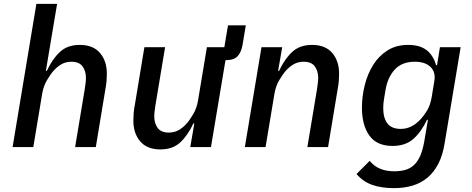

<svg xmlns="http://www.w3.org/2000/svg" viewBox="-20 -760 2440 992"><path d="M168 -740H275L217 -394H222Q251 -456 290 -492Q329 -528 392 -528Q461 -528 496.5 -486.5Q532 -445 532 -379Q532 -361 530.5 -341.5Q529 -322 524 -296L475 0H368L418 -300Q420 -314 422 -329.5Q424 -345 424 -358Q424 -393 406.5 -417Q389 -441 349 -441Q319 -441 295.5 -427Q272 -413 252 -389Q242 -377 223.5 -347Q205 -317 198 -276L152 0H45Z M809 12Q740 12 704.5 -29.5Q669 -71 669 -137Q669 -155 670.5 -174.5Q672 -194 677 -220L726 -516H833L783 -216Q781 -202 779 -186.5Q777 -171 777 -158Q777 -123 794.5 -99Q812 -75 852 -75Q882 -75 905.5 -89Q929 -103 949 -127Q959 -139 977.5 -169Q996 -199 1003 -240L1049 -516H1139L1158 -629H1250L1233 -527Q1227 -492 1208.5 -470.5Q1190 -449 1145 -449L1070 0H963L984 -122H979Q950 -60 911 -24Q872 12 809 12Z M1245 0 1331 -516H1438L1417 -394H1422Q1451 -456 1490 -492Q1529 -528 1592 -528Q1661 -528 1696.5 -486.5Q1732 -445 1732 -379Q1732 -361 1730.5 -341.5Q1729 -322 1724 -296L1675 0H1568L1618 -300Q1620 -314 1622 -329.5Q1624 -345 1624 -358Q1624 -393 1606.5 -417Q1589 -441 1549 -441Q1519 -441 1495.5 -427Q1472 -413 1452 -389Q1442 -377 1423.5 -347Q1405 -317 1398 -276L1352 0Z M2016 212Q1950 212 1902.5 195Q1855 178 1822 139L1890 71Q1933 125 2017 125Q2048 125 2073.5 118Q2099 111 2118.5 93Q2138 75 2151 45.5Q2164 16 2172 -29L2191 -141H2186Q2157 -79 2116 -42.5Q2075 -6 2008 -6Q1927 -6 1888.5 -59.5Q1850 -113 1850 -204Q1850 -262 1864.5 -320Q1879 -378 1908 -424.5Q1937 -471 1982 -499.5Q2027 -528 2089 -528Q2149 -528 2184 -501Q2219 -474 2233 -423H2238L2253 -516H2360L2277 -18Q2267 43 2244.5 86.5Q2222 130 2188.5 158Q2155 186 2111.5 199Q2068 212 2016 212ZM2051 -94Q2109 -94 2156 -147Q2170 -162 2186.5 -189Q2203 -216 2210 -256L2224 -341Q2232 -387 2204.5 -414Q2177 -441 2123 -441Q2057 -441 2020 -401Q1983 -361 1972 -296L1964 -248Q1962 -236 1961 -225Q1960 -214 1960 -201Q1960 -151 1981.5 -122.5Q2003 -94 2051 -94Z"/></svg>

Font: IBM Plex Mono Medium
Style: Italic
Weight: 500
Italic angle: -9°
Monospace: yes
Designer: Mike Abbink, Paul van der Laan, Pieter van Rosmalen
Foundry: Bold Monday
Version: Version 2.3